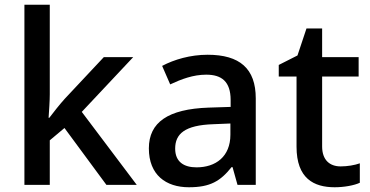

<svg xmlns="http://www.w3.org/2000/svg" viewBox="-20 -780 1563 810"><path d="M190 -382V-760H83V0H190V-188L252 -240L429 0H557L325 -308L542 -539H418L253 -363C233 -341 203 -303 188 -283H185C187 -313 190 -354 190 -382Z M856 -549C783 -549 715 -529 664 -502L698 -424C745 -446 795 -465 850 -465C915 -465 953 -436 953 -358V-329L860 -326C689 -320 608 -264 608 -154C608 -42 680 10 777 10C867 10 910 -16 957 -75H961L982 0H1059V-365C1059 -491 991 -549 856 -549ZM880 -256 952 -259V-212C952 -119 890 -74 809 -74C756 -74 719 -97 719 -153C719 -215 759 -252 880 -256Z M1417 -78C1371 -78 1339 -105 1339 -162V-457H1493V-539H1339V-660H1273L1235 -546L1156 -506V-457H1231V-161C1231 -27 1304 10 1392 10C1432 10 1475 2 1498 -9V-91C1476 -83 1445 -78 1417 -78Z"/></svg>

Font: Noto Sans Balinese Medium
Style: Regular
Weight: 500
Designer: Aditya Bayu, David Williams
Foundry: David Williams
Version: Version 2.005